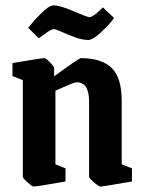

<svg xmlns="http://www.w3.org/2000/svg" viewBox="-20 -677 531 707"><path d="M305.2 -529.8Q283.2 -529.8 255.9 -539.8Q228.5 -549.8 207 -559.8Q185.5 -569.8 178.2 -569.8Q173.8 -569.8 165.5 -565.4Q157.2 -561 150.6 -556.2Q144 -551.3 134.5 -544.4Q125 -537.6 123 -536.1L84 -574.2Q102.1 -598.6 131.6 -627.9Q161.1 -657.2 176.8 -657.2Q201.7 -657.2 251.5 -635.5Q301.3 -613.8 309.1 -613.8Q317.4 -613.8 332.3 -625.5Q347.2 -637.2 358.9 -649.9L399.9 -610.8Q384.8 -588.9 353.3 -559.3Q321.8 -529.8 305.2 -529.8ZM104 9.8Q98.6 9.8 81.3 -5.6Q64 -21 64 -25.9V-381.8L25.9 -397V-444.8Q131.8 -462.9 144 -462.9Q148.9 -462.9 164.1 -447.5Q179.2 -432.1 179.2 -426.8V-396Q271 -462.9 277.8 -462.9Q353 -462.9 390.6 -427.5Q428.2 -392.1 428.2 -304.2V-71.8L465.8 -57.1V-8.8Q360.4 9.8 349.1 9.8Q343.8 9.8 325.9 -5.6Q308.1 -21 308.1 -25.9V-303.2Q308.1 -323.2 304.2 -337.6Q300.3 -352.1 295.4 -358.9Q290.5 -365.7 282.7 -369.4Q274.9 -373 271 -373.5Q267.1 -374 261.2 -374Q252 -374 184.1 -342.8V-71.8L221.2 -57.1V-8.8Q116.2 9.8 104 9.8Z"/></svg>

Font: Grenze SemiBold
Style: Regular
Weight: 600
Designer: Renata Polastri
Foundry: Omnibus-Type
Version: Version 1.002;PS 001.002;hotconv 1.0.88;makeotf.lib2.5.64775